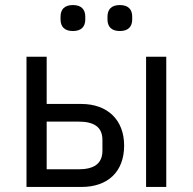

<svg xmlns="http://www.w3.org/2000/svg" viewBox="-20 -741 764 761"><path d="M269 -618C303 -618 318 -636 318 -664V-675C318 -703 303 -721 269 -721C235 -721 220 -703 220 -675V-664C220 -636 235 -618 269 -618ZM455 -618C489 -618 504 -636 504 -664V-675C504 -703 489 -721 455 -721C421 -721 406 -703 406 -675V-664C406 -636 421 -618 455 -618ZM85 -516V0H303C408 0 472 -61 472 -164C472 -266 406 -329 302 -329H165V-516ZM559 -516V0H639V-516ZM291 -70H165V-259H291C351 -259 386 -239 386 -186V-144C386 -91 351 -70 291 -70Z"/></svg>

Font: Braiins Sans
Style: Regular
Weight: 400
Designer: Mike Abbink, Paul van der Laan, Pieter van Rosmalen, Jiri Chlebus, Lubos Buracinsky
Foundry: Bold Monday, Sudetype
Version: Version 1.000;hotconv 1.0.109;makeotfexe 2.5.65596